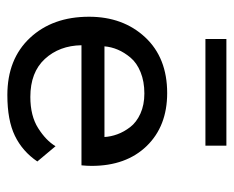

<svg xmlns="http://www.w3.org/2000/svg" viewBox="-77 -547 636 522"><g transform="rotate(90 241.0 -286.0)"><path d="M86 -526.5V-583.5H376V-526.5ZM103 -189.5Q104 -129.5 140.2 -90Q176.5 -50.5 243.5 -50.5Q295 -50.5 328.5 -71.8Q362 -93 377.5 -119L419 -69.5Q391.5 -29 349.2 -8.5Q307 12 238.5 12Q140.5 12 83 -49.5Q25.5 -111 25.5 -210Q25.5 -302.5 81.2 -362.5Q137 -422.5 233 -422.5Q323 -422.5 377 -366.8Q431 -311 431 -217Q431 -204.5 429.5 -189.5ZM352.5 -252Q351.5 -269.5 345 -287.2Q338.5 -305 325.5 -322Q312.5 -339 288.8 -349.8Q265 -360.5 234 -360.5Q201.5 -360.5 176.2 -350.2Q151 -340 136.8 -323Q122.5 -306 115 -288.2Q107.5 -270.5 106 -252Z"/></g></svg>

Font: League Spartan
Style: Regular
Weight: 350
Foundry: The League of Moveable Type
Version: Version 2.002